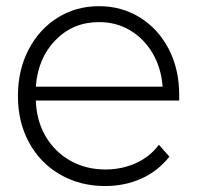

<svg xmlns="http://www.w3.org/2000/svg" viewBox="-20 -607 648 631"><path d="M568.9 -276.7H97.8Q100 -210 130 -158.9Q160 -107.8 211.1 -78.9Q262.2 -50 326.7 -50Q380 -50 426.1 -70.6Q472.2 -91.1 502.2 -131.1L536.7 -92.2Q498.9 -44.4 444.4 -20Q390 4.4 325.6 4.4Q243.3 4.4 177.8 -33.3Q112.2 -71.1 75.6 -138.3Q38.9 -205.6 38.9 -291.1Q38.9 -376.7 73.9 -443.9Q108.9 -511.1 169.4 -548.9Q230 -586.7 305.6 -586.7Q380 -586.7 440 -549.4Q500 -512.2 534.4 -446.1Q568.9 -380 568.9 -294.4ZM97.8 -322.2H514.4Q510 -383.3 481.7 -431.7Q453.3 -480 407.8 -507.2Q362.2 -534.4 305.6 -534.4Q220 -534.4 162.2 -475Q104.4 -415.6 97.8 -322.2Z"/></svg>

Font: Paperlogy 3 Light
Style: Regular
Weight: 300
Designer: redesigned by Lee Juim, glyphs from Gmarket Sans & Montserrat
Foundry: PT&
Version: Version 1.001